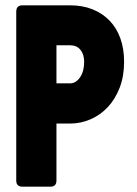

<svg xmlns="http://www.w3.org/2000/svg" viewBox="-20 -701 514 721"><path d="M192 -388H243Q265 -388 280.5 -410.5Q296 -433 296 -469Q296 -497 282 -514Q268 -531 243 -531H192ZM64 0Q41 0 41 -23V-657Q41 -681 64 -681H243Q290 -681 327.5 -666Q365 -651 391.5 -623.5Q418 -596 432 -557Q446 -518 446 -469Q446 -415 429.5 -372Q413 -329 385 -299Q357 -269 320 -253Q283 -237 243 -237H192V-23Q192 0 169 0Z"/></svg>

Font: AL Dynamic
Style: Bold
Weight: 700
Version: Version 1.000; ttfautohint (v1.8.2) -l 8 -r 50 -G 200 -x 14 